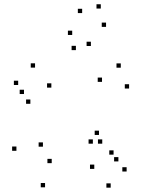

<svg xmlns="http://www.w3.org/2000/svg" viewBox="-20 -851 660 894"><path d="M569.6 -52.4V-72.4H549.6V-52.4ZM508.8 -130.9V-150.9H488.8V-130.9ZM531.3 -99.4V-119.4H511.3V-99.4ZM581.1 -438.8V-458.8H561.1V-438.8ZM542.4 -535.8V-555.8H522.4V-535.8ZM455 -469.8V-489.8H435V-469.8ZM220.8 -91.3V-111.3H200.8V-91.3ZM179.9 -168V-188H159.9V-168ZM219.1 -443V-463H199.1V-443ZM143.2 -536.2V-556.2H123.2V-536.2ZM64.6 -455.2V-475.2H44.6V-455.2ZM121.4 -367.7V-387.7H101.4V-367.7ZM91.7 -413.2V-433.2H71.7V-413.2ZM56.5 -148.8V-168.8H36.5V-148.8ZM189.8 21.2V1.2H169.8V21.2ZM412.4 -182V-202H392.4V-182ZM456.1 -182V-202H436.1V-182ZM440.9 -222.6V-242.6H420.9V-222.6ZM419 -64.6V-84.6H399V-64.6ZM495.4 22.8V2.8H475.4V22.8ZM316.2 -688.2V-708.2H296.2V-688.2ZM362.5 -790.1V-810.1H342.5V-790.1ZM449.3 -811.2V-831.2H429.3V-811.2ZM473.8 -725.8V-745.8H453.8V-725.8ZM403.2 -636.8V-656.8H383.2V-636.8ZM333.4 -617.6V-637.6H313.4V-617.6Z"/></svg>

Font: Monaspace Radon Dots Var
Style: Regular
Weight: 400
Designer: Riley Cran and the Lettermatic Team
Version: Version 1.100 (Monaspace Radon Dots)